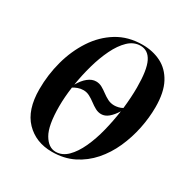

<svg xmlns="http://www.w3.org/2000/svg" viewBox="-167 -869 996 1023"><g transform="rotate(30 331.0 -357.0)"><path d="M287 11Q188 11 125.5 -53.5Q63 -118 63 -245Q63 -334 86 -419Q109 -504 154.5 -573.5Q200 -643 267 -684Q334 -725 422 -725Q485 -725 536 -699.5Q587 -674 617 -618Q647 -562 647 -471Q647 -406 633 -338Q619 -270 591 -207.5Q563 -145 520 -96Q477 -47 419 -18Q361 11 287 11ZM451 -369Q462 -369 475.5 -372Q489 -375 501 -382Q505 -417 507 -450Q509 -483 509 -512Q509 -620 485.5 -667.5Q462 -715 415 -715Q374 -715 341 -683.5Q308 -652 282.5 -599.5Q257 -547 239.5 -484.5Q222 -422 212 -359Q232 -394 256 -413Q280 -432 305 -432Q325 -432 342 -422.5Q359 -413 375.5 -400.5Q392 -388 410.5 -378.5Q429 -369 451 -369ZM304 1Q344 1 376 -30.5Q408 -62 432.5 -115Q457 -168 473 -232Q489 -296 498 -360Q479 -329 458 -311.5Q437 -294 414 -294Q395 -294 377.5 -303.5Q360 -313 343 -326Q326 -339 308 -348.5Q290 -358 270 -358Q252 -358 236 -352Q220 -346 209 -339Q200 -275 200 -219Q200 -101 230 -50Q260 1 304 1Z"/></g></svg>

Font: Noto Serif Display ExtraCondensed
Style: Bold Italic
Weight: 700
Width: 2
Italic angle: -12°
Designer: Monotype Design Team
Foundry: Monotype Imaging Inc.
Version: Version 2.009